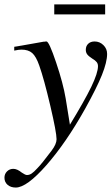

<svg xmlns="http://www.w3.org/2000/svg" viewBox="-40 -633 504 862"><path d="M23.9 -405.8V-422.9Q30.3 -423.8 37.6 -425Q44.9 -426.3 49.8 -427.2Q54.7 -428.2 56.2 -428.2Q154.8 -445.8 155.8 -445.8Q164.1 -445.8 165 -446.8H168.9Q180.2 -446.8 211.9 -352.5Q243.7 -258.3 254.9 -190.9L273.9 -73.2Q339.8 -181.2 369.9 -243.4Q399.9 -305.7 399.9 -335.9Q399.9 -346.7 394 -354.2Q388.2 -361.8 374 -370.1Q357.9 -380.4 351.6 -388.9Q345.2 -397.5 345.2 -409.2Q345.2 -426.3 356 -436.5Q366.7 -446.8 384.8 -446.8Q407.7 -446.8 424.3 -430.4Q440.9 -414.1 440.9 -391.1Q440.9 -354.5 417.5 -296.1Q394 -237.8 341.8 -144Q256.8 7.8 168.5 108.4Q80.1 209 30.8 209Q8.3 209 -5.9 196.8Q-20 184.6 -20 165Q-20 147.9 -8.5 136.5Q2.9 125 20 125Q37.1 125 58.1 142.1Q73.7 152.8 81.1 152.8Q91.8 152.8 102.1 146Q112.3 139.2 127.9 122.1Q146.5 103.5 191.9 43Q213.9 13.7 213.9 -7.8Q213.9 -38.6 185.8 -158.4Q157.7 -278.3 136.2 -338.9Q122.1 -379.4 104.7 -394.8Q87.4 -410.2 56.2 -410.2Q43.9 -410.2 23.9 -405.8ZM432.1 -568.4H203.6V-613.3H432.1Z"/></svg>

Font: Accordance
Style: Italic
Weight: 400
Italic angle: -11°
Version: Version 1.2 (build January 31, 2020) Miklal Software Solutio